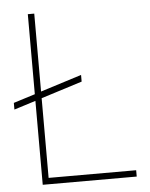

<svg xmlns="http://www.w3.org/2000/svg" viewBox="-52 -754 621 797"><g transform="rotate(-5 259.0 -355.5)"><path d="M120.6 -26.4H485.4V0H93.8V-349.6L3.9 -321.3V-349.1L93.8 -377.4V-710.9H120.6V-386.2L292 -440.4V-412.6L120.6 -358.4Z"/></g></svg>

Font: Roboto-Thin
Style: Regular
Weight: 250
Designer: Google
Version: Version 1.100141; 2013; ttfautohint (v0.94.14-c901) -l 8 -r 